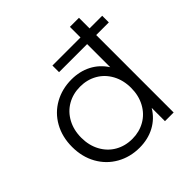

<svg xmlns="http://www.w3.org/2000/svg" viewBox="-193 -901 1064 1064"><g transform="rotate(-45 339.0 -368.5)"><path d="M579 -742V0H511V-104Q479 -51 426.5 -23Q374 5 308 5Q234 5 174 -29Q114 -63 80 -124Q46 -185 46 -263Q46 -341 80 -402Q114 -463 174 -496.5Q234 -530 308 -530Q372 -530 423.5 -503.5Q475 -477 508 -426V-742ZM314 -468Q258 -468 213.5 -442.5Q169 -417 143.5 -370Q118 -323 118 -263Q118 -203 143.5 -156Q169 -109 213.5 -83.5Q258 -58 314 -58Q369 -58 413.5 -83.5Q458 -109 483.5 -156Q509 -203 509 -263Q509 -323 483.5 -370Q458 -417 413.5 -442.5Q369 -468 314 -468ZM288 -659H678V-607H288Z"/></g></svg>

Font: APTA Sans Regular
Style: Regular
Weight: 400
Version: Version 7.200